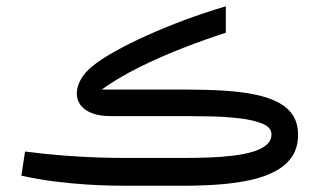

<svg xmlns="http://www.w3.org/2000/svg" viewBox="-20 -594 1021 614"><path d="M565.4 0Q626 0 681.2 -4.2Q736.3 -8.3 782.2 -18.6Q828.1 -28.8 862.1 -47.4Q896 -65.9 914.6 -94.2Q933.1 -122.6 933.1 -163.1Q933.1 -198.7 917.5 -223.9Q901.9 -249 871.8 -265.4Q841.8 -281.7 798.1 -291Q754.4 -300.3 698.2 -304Q642.1 -307.6 574.2 -307.6H305.2Q358.4 -345.7 425.8 -379.2Q493.2 -412.6 564.9 -440.4Q636.7 -468.3 702.1 -489.3V-573.7Q636.7 -554.7 572.5 -530.8Q508.3 -506.8 450.7 -481Q393.1 -455.1 347.7 -429.7Q302.2 -404.3 274.9 -381.8Q250.5 -361.8 238 -339.1Q225.6 -316.4 225.6 -294.9Q225.6 -274.4 237.5 -258.1Q249.5 -241.7 273.7 -232.2Q297.9 -222.7 334.5 -222.7H571.8Q607.9 -222.7 655 -221.7Q702.1 -220.7 746.3 -215.6Q790.5 -210.4 819.3 -198.5Q848.1 -186.5 848.1 -164.6Q848.1 -144.5 832.3 -130.9Q816.4 -117.2 788.8 -108.9Q761.2 -100.6 725.1 -96.2Q689 -91.8 647.9 -90.3Q606.9 -88.9 564.9 -88.9H380.4Q345.7 -88.9 296.9 -90.3Q248 -91.8 188.2 -96.2Q128.4 -100.6 60.1 -109.4L48.3 -32.2Q103.5 -20 157.5 -13.4Q211.4 -6.8 257.8 -3.9Q304.2 -1 337.6 -0.5Q371.1 0 385.3 0Z"/></svg>

Font: Vazirmatn NL
Style: Regular
Weight: 400
Designer: Saber Rastikerdar
Foundry: Saber Rastikerdar
Version: Version 33.003